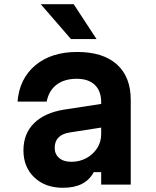

<svg xmlns="http://www.w3.org/2000/svg" viewBox="-20 -874 740 909"><path d="M424 -59Q404 -22 368 -3.5Q332 15 278 15Q194 15 142.5 -34Q91 -83 91 -162Q91 -241 141 -290.5Q191 -340 283 -355L459 -382V-390Q459 -443 429 -472Q399 -501 343 -501Q285 -501 248 -473Q211 -445 201 -393H63Q72 -502 147.5 -565Q223 -628 345 -628Q468 -628 533.5 -569Q599 -510 599 -401V0H459V-59ZM239 -174Q239 -144 260 -126Q281 -108 318 -108Q357 -108 389 -125.5Q421 -143 440 -172.5Q459 -202 459 -239V-270L311 -247Q239 -236 239 -174ZM437 -689H316L173 -854H329Z"/></svg>

Font: Martian Mono SemiBold
Style: Regular
Weight: 600
Monospace: yes
Designer: Roman Shamin
Foundry: Evil Martians
Version: Version 1.000; ttfautohint (v1.8.4.7-5d5b)